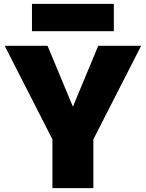

<svg xmlns="http://www.w3.org/2000/svg" viewBox="-20 -965 748 985"><path d="M249 0V-250L4 -730H224L353 -420H355L484 -730H704L459 -250V0ZM144 -805V-945H564V-805Z"/></svg>

Font: M PLUS 2 Black
Style: Regular
Weight: 900
Designer: Coji Morishita
Foundry: UNDERFOREST DESIGN
Version: Version 1.001